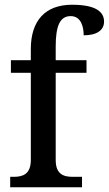

<svg xmlns="http://www.w3.org/2000/svg" viewBox="-20 -790 459 810"><path d="M23 0H326V-44H288C250 -44 215 -53 215 -115V-483H345V-536H215V-594C215 -679 232 -722 278 -722C321 -722 333 -679 333 -641C389 -641 419 -663 419 -699C419 -739 386 -770 284 -770C171 -770 110 -703 110 -583V-536H26V-483H110V-115C110 -53 74 -44 37 -44H23Z"/></svg>

Font: Noto Serif Tamil SemiCondensed Medium
Style: Regular
Weight: 500
Width: 4
Designer: Indian Type Foundry, Tom Grace, and the Monotype Design Team
Foundry: Monotype Imaging Inc.
Version: Version 2.004